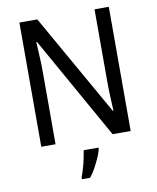

<svg xmlns="http://www.w3.org/2000/svg" viewBox="-99 -790 888 1087"><g transform="rotate(-10 345.0 -246.5)"><path d="M602 0H498L167 -589H163Q165 -552 167.5 -505.5Q170 -459 170 -413V0H88V-714H191L522 -130H526Q524 -161 522 -211Q520 -261 520 -302V-714H602ZM406 70Q401 91 389 118Q377 145 362 172.5Q347 200 330 221H283V209Q290 192 298 165Q306 138 312 110Q318 82 321 61H406Z"/></g></svg>

Font: Noto Sans SemiCondensed
Style: Regular
Weight: 400
Width: 4
Designer: Monotype Design Team
Foundry: Monotype Imaging Inc.
Version: Version 2.013; ttfautohint (v1.8.4.7-5d5b)